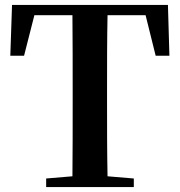

<svg xmlns="http://www.w3.org/2000/svg" viewBox="-20 -762 733 782"><path d="M573 -700 614 -535H670L664 -742H29L22 -535H78L120 -700H275C276 -599 276 -496 276 -395V-346C276 -244 276 -143 275 -44L168 -35V0H525V-35L418 -44C416 -145 416 -246 416 -346V-395C416 -498 416 -600 418 -700Z"/></svg>

Font: Source Han Serif
Style: Bold
Weight: 700
Designer: Ryoko NISHIZUKA 西塚涼子 (kana & ideographs); Frank Grießhammer (Latin, Greek & Cyrillic); Wenlong ZHANG 张文龙 (bopomofo); San
Foundry: Adobe Systems Incorporated
Version: Version 1.001;PS 1.001;hotconv 16.6.54;makeotf.lib2.5.65590